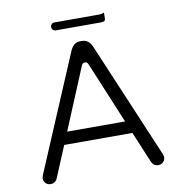

<svg xmlns="http://www.w3.org/2000/svg" viewBox="-86 -877 902 953"><g transform="rotate(-10 364.5 -401.0)"><path d="M376.5 -564.9Q379.4 -561.5 381.3 -556.6L510.3 -246.6H218.3L347.2 -556.6Q349.1 -561.5 352.1 -564.9Q357.4 -569.8 364.3 -569.8Q371.1 -569.8 376.5 -564.9ZM118.2 -14.2Q123 -19 126.5 -26.4L192.4 -184.1H536.1L602.1 -26.4Q606.9 -15.6 615.5 -10Q624 -4.4 635.7 -4.4Q650.9 -4.4 660.6 -14.4Q670.4 -24.4 670.4 -39.1Q670.4 -43.9 666.5 -54.7L417.5 -642.6Q409.7 -659.2 397.5 -668.2Q385.3 -677.2 369.1 -677.2H359.4Q333 -677.2 317.4 -653.8Q314 -648.9 311 -642.6L62 -54.7Q58.1 -42 58.1 -39.1Q58.1 -24.4 68.4 -14.2Q78.1 -4.4 93.3 -4.4Q108.4 -4.4 118.2 -14.2ZM250 -751.5H478.5Q491.2 -751.5 496.6 -756.3Q500.5 -760.7 500.5 -769.5V-796.9Q489.7 -791.5 478.5 -791.5H250Q241.7 -791.5 235.8 -785.6Q230 -779.8 230 -771.5Q230 -763.2 235.8 -757.3Q241.7 -751.5 250 -751.5Z"/></g></svg>

Font: YuPearl-ExtraLight
Style: ExtraLight
Weight: 200
Designer: Max Yao
Foundry: Max-Everyday
Version: Version 1.011; ttfautohint (v1.8.3)